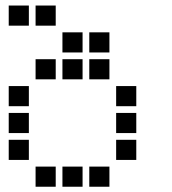

<svg xmlns="http://www.w3.org/2000/svg" viewBox="-20 -708 640 715"><path d="M13.5 -687.5Q12.5 -687.5 12.5 -687.5Q12.5 -687.5 12.5 -686.5V-613.5Q12.5 -612.5 12.5 -612.5Q12.5 -612.5 13.5 -612.5H86.5Q87.5 -612.5 87.5 -612.5Q87.5 -612.5 87.5 -613.5V-686.5Q87.5 -687.5 87.5 -687.5Q87.5 -687.5 86.5 -687.5ZM113.5 -687.5Q112.5 -687.5 112.5 -687.5Q112.5 -687.5 112.5 -686.5V-613.5Q112.5 -612.5 112.5 -612.5Q112.5 -612.5 113.5 -612.5H186.5Q187.5 -612.5 187.5 -612.5Q187.5 -612.5 187.5 -613.5V-686.5Q187.5 -687.5 187.5 -687.5Q187.5 -687.5 186.5 -687.5ZM213.5 -587.5Q212.5 -587.5 212.5 -587.5Q212.5 -587.5 212.5 -586.5V-513.5Q212.5 -512.5 212.5 -512.5Q212.5 -512.5 213.5 -512.5H286.5Q287.5 -512.5 287.5 -512.5Q287.5 -512.5 287.5 -513.5V-586.5Q287.5 -587.5 287.5 -587.5Q287.5 -587.5 286.5 -587.5ZM313.5 -587.5Q312.5 -587.5 312.5 -587.5Q312.5 -587.5 312.5 -586.5V-513.5Q312.5 -512.5 312.5 -512.5Q312.5 -512.5 313.5 -512.5H386.5Q387.5 -512.5 387.5 -512.5Q387.5 -512.5 387.5 -513.5V-586.5Q387.5 -587.5 387.5 -587.5Q387.5 -587.5 386.5 -587.5ZM113.5 -487.5Q112.5 -487.5 112.5 -487.5Q112.5 -487.5 112.5 -486.5V-413.5Q112.5 -412.5 112.5 -412.5Q112.5 -412.5 113.5 -412.5H186.5Q187.5 -412.5 187.5 -412.5Q187.5 -412.5 187.5 -413.5V-486.5Q187.5 -487.5 187.5 -487.5Q187.5 -487.5 186.5 -487.5ZM213.5 -487.5Q212.5 -487.5 212.5 -487.5Q212.5 -487.5 212.5 -486.5V-413.5Q212.5 -412.5 212.5 -412.5Q212.5 -412.5 213.5 -412.5H286.5Q287.5 -412.5 287.5 -412.5Q287.5 -412.5 287.5 -413.5V-486.5Q287.5 -487.5 287.5 -487.5Q287.5 -487.5 286.5 -487.5ZM313.5 -487.5Q312.5 -487.5 312.5 -487.5Q312.5 -487.5 312.5 -486.5V-413.5Q312.5 -412.5 312.5 -412.5Q312.5 -412.5 313.5 -412.5H386.5Q387.5 -412.5 387.5 -412.5Q387.5 -412.5 387.5 -413.5V-486.5Q387.5 -487.5 387.5 -487.5Q387.5 -487.5 386.5 -487.5ZM13.5 -387.5Q12.5 -387.5 12.5 -387.5Q12.5 -387.5 12.5 -386.5V-313.5Q12.5 -312.5 12.5 -312.5Q12.5 -312.5 13.5 -312.5H86.5Q87.5 -312.5 87.5 -312.5Q87.5 -312.5 87.5 -313.5V-386.5Q87.5 -387.5 87.5 -387.5Q87.5 -387.5 86.5 -387.5ZM413.5 -387.5Q412.5 -387.5 412.5 -387.5Q412.5 -387.5 412.5 -386.5V-313.5Q412.5 -312.5 412.5 -312.5Q412.5 -312.5 413.5 -312.5H486.5Q487.5 -312.5 487.5 -312.5Q487.5 -312.5 487.5 -313.5V-386.5Q487.5 -387.5 487.5 -387.5Q487.5 -387.5 486.5 -387.5ZM13.5 -287.5Q12.5 -287.5 12.5 -287.5Q12.5 -287.5 12.5 -286.5V-213.5Q12.5 -212.5 12.5 -212.5Q12.5 -212.5 13.5 -212.5H86.5Q87.5 -212.5 87.5 -212.5Q87.5 -212.5 87.5 -213.5V-286.5Q87.5 -287.5 87.5 -287.5Q87.5 -287.5 86.5 -287.5ZM413.5 -287.5Q412.5 -287.5 412.5 -287.5Q412.5 -287.5 412.5 -286.5V-213.5Q412.5 -212.5 412.5 -212.5Q412.5 -212.5 413.5 -212.5H486.5Q487.5 -212.5 487.5 -212.5Q487.5 -212.5 487.5 -213.5V-286.5Q487.5 -287.5 487.5 -287.5Q487.5 -287.5 486.5 -287.5ZM13.5 -187.5Q12.5 -187.5 12.5 -187.5Q12.5 -187.5 12.5 -186.5V-113.5Q12.5 -112.5 12.5 -112.5Q12.5 -112.5 13.5 -112.5H86.5Q87.5 -112.5 87.5 -112.5Q87.5 -112.5 87.5 -113.5V-186.5Q87.5 -187.5 87.5 -187.5Q87.5 -187.5 86.5 -187.5ZM413.5 -187.5Q412.5 -187.5 412.5 -187.5Q412.5 -187.5 412.5 -186.5V-113.5Q412.5 -112.5 412.5 -112.5Q412.5 -112.5 413.5 -112.5H486.5Q487.5 -112.5 487.5 -112.5Q487.5 -112.5 487.5 -113.5V-186.5Q487.5 -187.5 487.5 -187.5Q487.5 -187.5 486.5 -187.5ZM113.5 -87.5Q112.5 -87.5 112.5 -87.5Q112.5 -87.5 112.5 -86.5V-13.5Q112.5 -12.5 112.5 -12.5Q112.5 -12.5 113.5 -12.5H186.5Q187.5 -12.5 187.5 -12.5Q187.5 -12.5 187.5 -13.5V-86.5Q187.5 -87.5 187.5 -87.5Q187.5 -87.5 186.5 -87.5ZM213.5 -87.5Q212.5 -87.5 212.5 -87.5Q212.5 -87.5 212.5 -86.5V-13.5Q212.5 -12.5 212.5 -12.5Q212.5 -12.5 213.5 -12.5H286.5Q287.5 -12.5 287.5 -12.5Q287.5 -12.5 287.5 -13.5V-86.5Q287.5 -87.5 287.5 -87.5Q287.5 -87.5 286.5 -87.5ZM313.5 -87.5Q312.5 -87.5 312.5 -87.5Q312.5 -87.5 312.5 -86.5V-13.5Q312.5 -12.5 312.5 -12.5Q312.5 -12.5 313.5 -12.5H386.5Q387.5 -12.5 387.5 -12.5Q387.5 -12.5 387.5 -13.5V-86.5Q387.5 -87.5 387.5 -87.5Q387.5 -87.5 386.5 -87.5Z"/></svg>

Font: Doto Black
Style: Regular
Weight: 900
Monospace: yes
Version: Version 1.000